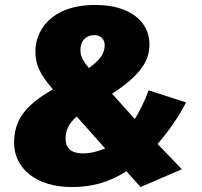

<svg xmlns="http://www.w3.org/2000/svg" viewBox="-20 -736 815 776"><path d="M366 -716C178 -716 123 -604 123 -529C123 -474 141 -436 194 -375C85 -312 37 -254 37 -159C37 -55 127 20 270 20C352 20 421 1 491 -44L548 20L715 -52L617 -154C658 -202 697 -255 732 -322L581 -371C563 -324 546 -289 525 -255L433 -357C552 -435 584 -492 584 -558C584 -647 507 -716 366 -716ZM361 -594C385 -594 403 -580 403 -554C403 -526 392 -498 339 -461C314 -492 305 -509 305 -534C305 -572 328 -594 361 -594ZM290 -265 405 -136C378 -125 349 -116 314 -116C267 -116 245 -139 245 -175C245 -211 259 -238 290 -265Z"/></svg>

Font: Fira Sans Heavy
Style: Italic
Weight: 900
Italic angle: -8°
Designer: bBox Type GmbH & Carrois Corporate GbR & Edenspiekermann AG
Foundry: bBox Type GmbH & Carrois Corporate GbR & Edenspiekermann AG
Version: Version 4.301;PS 004.301;hotconv 1.0.88;makeotf.lib2.5.64775